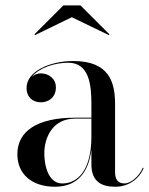

<svg xmlns="http://www.w3.org/2000/svg" viewBox="-20 -700 566 730"><path d="M253 -634.5 394 -566.5 396 -569.5 286 -679.5H221L111 -569.5L113 -566.5ZM265 -252.5C123 -252.5 46 -202.5 46 -113.5C46 -37.5 102 10 188.5 10C274.5 10 317 -45 327.5 -131.5V-75C327.5 -4.5 372 10 419 10C468 10 508.5 -19 526 -60.5L523.5 -63C507.5 -26.5 476 -2.5 453 -2.5C424.5 -2.5 417.5 -23 417.5 -46.5V-304.5C417.5 -385.5 396.5 -468 259 -468C168 -468 81 -428 81 -366C81 -330 105 -311 135.5 -311C163 -311 192.5 -328 192.5 -368C192.5 -402 164 -421 135.5 -421C123 -421 110.5 -416.5 101 -408C128 -441.5 186 -461.5 239.5 -461.5C319.5 -461.5 327.5 -376.5 327.5 -304.5V-252.5ZM217 -2.5C164.5 -2.5 148.5 -68 148.5 -118C148.5 -172.5 177 -249 265 -249H327.5V-180.5C327.5 -54.5 276.5 -2.5 217 -2.5Z"/></svg>

Font: Bodoni* 48pt
Style: Regular
Weight: 400
Version: Version 2.3